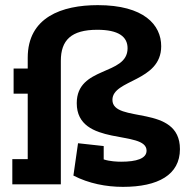

<svg xmlns="http://www.w3.org/2000/svg" viewBox="-20 -718 725 748"><path d="M681 -137C681 -315 418 -235 418 -329C418 -409 608 -399 608 -538C608 -621 541 -698 361 -698C221 -698 88 -651 88 -493V-451H33V-353H88V-98H28V0H217V-481C217 -561 257 -602 359 -602C442 -602 477 -575 477 -530C477 -422 279 -462 279 -316C279 -144 551 -214 551 -131C551 -100 511 -88 452 -88C438 -88 408 -89 384 -97V-149L284 -160L266 -34C326 -3 394 10 459 10C596 10 681 -37 681 -137Z"/></svg>

Font: Zilla Slab Bold
Style: Regular
Weight: 700
Designer: Typotheque.com
Foundry: Typotheque type foundry
Version: Version 1.3; 2018